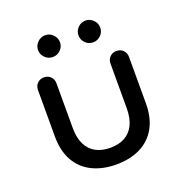

<svg xmlns="http://www.w3.org/2000/svg" viewBox="-134 -870 951 995"><g transform="rotate(-20 341.0 -373.0)"><path d="M341 5Q267 5 210 -22.5Q153 -50 121.5 -105Q90 -160 90 -241V-497Q90 -519 104.5 -533.5Q119 -548 141 -548Q163 -548 177.5 -533.5Q192 -519 192 -497V-251Q192 -195 210.5 -158.5Q229 -122 262.5 -104.5Q296 -87 341 -87Q387 -87 420 -104.5Q453 -122 471.5 -158.5Q490 -195 490 -251V-497Q490 -519 504.5 -533.5Q519 -548 541 -548Q563 -548 577.5 -533.5Q592 -519 592 -497V-241Q592 -160 560.5 -105Q529 -50 472.5 -22.5Q416 5 341 5ZM222 -631Q197 -631 179 -648.5Q161 -666 161 -691Q161 -715 179 -733Q197 -751 222 -751Q246 -751 264 -733Q282 -715 282 -691Q282 -666 264 -648.5Q246 -631 222 -631ZM444 -631Q419 -631 401.5 -648.5Q384 -666 384 -691Q384 -715 401.5 -733Q419 -751 444 -751Q468 -751 486 -733Q504 -715 504 -691Q504 -666 486 -648.5Q468 -631 444 -631Z"/></g></svg>

Font: Comfortaa
Style: Bold
Weight: 700
Designer: Johan Aakerlund
Foundry: Johan Aakerlund
Version: Version 3.104; ttfautohint (v1.8.1.43-b0c9)